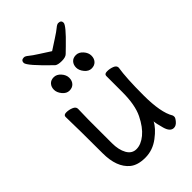

<svg xmlns="http://www.w3.org/2000/svg" viewBox="-266 -995 1121 1121"><g transform="rotate(-45 295.0 -434.0)"><path d="M148 -4Q86 -55 86 -171Q86 -368 83 -474Q83 -490 105 -490Q126 -490 147 -481.5Q168 -473 168 -456L166 -368V-175Q166 -119 186 -83.5Q206 -48 243 -48Q281 -48 320 -80Q359 -112 389.5 -174Q420 -236 420 -342V-475Q420 -491 443 -491Q465 -491 485.5 -483Q506 -475 506 -458Q494 -385 494 -242Q494 -99 531 -38Q533 -34 533 -25Q533 -16 518 1.5Q503 19 485 19Q455 19 442 -27.5Q429 -74 428 -92Q410 -55 358 -15.5Q306 24 244 24Q182 24 148 -4ZM246 -581Q232 -566 208 -566Q184 -566 165.5 -588.5Q147 -611 147 -634Q147 -657 160.5 -672Q174 -687 198 -687Q222 -687 241 -665.5Q260 -644 260 -620Q260 -596 246 -581ZM429 -581Q415 -566 391 -566Q367 -566 348.5 -588.5Q330 -611 330 -634Q330 -657 343.5 -672Q357 -687 381 -687Q405 -687 424 -665.5Q443 -644 443 -620Q443 -596 429 -581ZM299 -720Q267 -720 254 -730Q133 -846 133 -870Q133 -892 157 -892Q167 -892 183 -878.5Q199 -865 233 -843.5Q267 -822 299 -801Q331 -822 364.5 -843.5Q398 -865 414 -878.5Q430 -892 440 -892Q464 -892 464 -871Q464 -850 376 -765Q356 -746 343 -733Q330 -720 299 -720Z"/></g></svg>

Font: ToneOZ-Pinyin-WenKai-Medium
Style: Medium
Weight: 700
Designer: Fontworks Inc.
Foundry: ToneOZ
Version: Version 0.240331